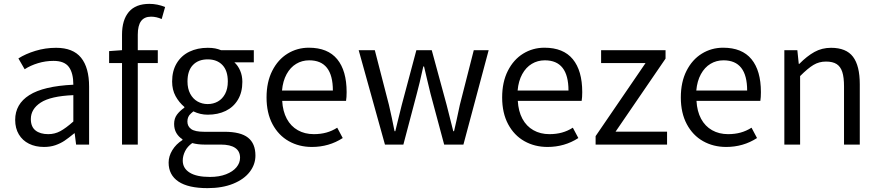

<svg xmlns="http://www.w3.org/2000/svg" viewBox="-20 -744 4520 988"><path d="M255.4 -430.7Q214.4 -430.7 175.5 -418.9Q136.7 -407.2 106.9 -387.7L74.7 -443.4Q111.3 -466.8 162.4 -482.4Q213.4 -498 268.6 -498Q356 -498 397.2 -447Q438.5 -396 438.5 -297.9V0H371.6L364.3 -58.1H362.3Q332 -33.2 311.5 -19.5Q291 -5.9 264.9 3.2Q238.8 12.2 206.1 12.2Q162.6 12.2 129.2 -4.4Q95.7 -21 76.9 -52.5Q58.1 -84 58.1 -127Q58.1 -208.5 130.9 -254.6Q203.6 -300.8 357.4 -308.1Q357.4 -367.7 334.5 -399.2Q311.5 -430.7 255.4 -430.7ZM357.4 -118.7V-254.4Q240.7 -249.5 189.7 -216.3Q138.7 -183.1 138.7 -131.3Q138.7 -91.8 162.6 -72.8Q186.5 -53.7 228.5 -53.7Q261.7 -53.7 290.3 -69.1Q318.8 -84.5 357.4 -118.7Z M757.3 -658.2Q722.7 -658.2 705.8 -635.3Q689 -612.3 689 -565.4V-485.8H792V-419.4H689V0H607.9V-419.4H541.5V-481L607.9 -485.8V-565.4Q607.9 -641.6 643.1 -682.9Q678.2 -724.1 749 -724.1Q789.6 -724.1 829.6 -708L812 -646Q784.7 -658.2 757.3 -658.2Z M918.9 -27.3Q899.4 -39.6 887.7 -59.3Q876 -79.1 876 -106.4Q876 -134.3 890.6 -154.1Q905.3 -173.8 928.7 -189.9V-193.8Q901.4 -216.8 883.5 -249.3Q865.7 -281.7 865.7 -324.7Q865.7 -379.4 889.4 -418.7Q913.1 -458 954.6 -478Q996.1 -498 1048.8 -498Q1070.8 -498 1086.9 -494.9Q1103 -491.7 1117.2 -485.8H1286.1V-423.3H1186Q1204.6 -406.7 1215.8 -380.6Q1227.1 -354.5 1227.1 -322.8Q1227.1 -269 1204.3 -231Q1181.6 -192.9 1141.4 -173.3Q1101.1 -153.8 1048.8 -153.8Q1010.3 -153.8 975.1 -170.9Q973.1 -169.4 963.1 -160.6Q953.1 -151.9 948.7 -141.6Q944.3 -131.3 944.3 -118.7Q944.3 -93.8 963.9 -79.8Q983.4 -65.9 1030.3 -65.9H1134.8Q1218.3 -65.9 1256.3 -35.6Q1294.4 -5.4 1294.4 56.6Q1294.4 102.1 1265.1 140.4Q1235.8 178.7 1179.9 201.4Q1124 224.1 1047.9 224.1Q948.7 224.1 898.2 190.2Q847.7 156.2 847.7 92.8Q847.7 60.1 866.7 28.8Q885.7 -2.4 918.9 -23.4ZM1048.8 -438.5Q1000.5 -438.5 972.7 -409.4Q944.8 -380.4 944.8 -324.7Q944.8 -288.1 958.7 -261.7Q972.7 -235.4 996.3 -221.9Q1020 -208.5 1048.8 -208.5Q1077.6 -208.5 1101.1 -221.7Q1124.5 -234.9 1138.4 -261Q1152.3 -287.1 1152.3 -324.7Q1152.3 -380.4 1124.5 -409.4Q1096.7 -438.5 1048.8 -438.5ZM1215.3 67.9Q1215.3 34.2 1190.2 17.1Q1165 0 1116.7 0H1032.2Q998 0 969.2 -7.8Q944.3 9.8 932.4 33.9Q920.4 58.1 920.4 82.5Q920.4 122.1 956.1 144.3Q991.7 166.5 1060.5 166.5Q1107.9 166.5 1143.1 152.8Q1178.2 139.2 1196.8 116.7Q1215.3 94.2 1215.3 67.9Z M1763.7 -270Q1763.7 -242.7 1760.7 -225.1H1432.1Q1435.1 -171.4 1455.8 -132.8Q1476.6 -94.2 1512.5 -74Q1548.3 -53.7 1594.7 -53.7Q1629.9 -53.7 1659.2 -61.8Q1688.5 -69.8 1715.3 -86.9L1743.7 -33.7Q1672.9 12.2 1585 12.2Q1519 12.2 1466.1 -17.6Q1413.1 -47.4 1382.3 -105Q1351.6 -162.6 1351.6 -242.7Q1351.6 -321.8 1380.9 -379.6Q1410.2 -437.5 1459.7 -468Q1509.3 -498.5 1569.3 -498.5Q1666.5 -498.5 1715.1 -439.5Q1763.7 -380.4 1763.7 -270ZM1571.3 -433.6Q1534.2 -433.6 1504.2 -415.5Q1474.1 -397.5 1454.8 -362.3Q1435.5 -327.1 1431.2 -278.3H1692.9Q1692.9 -433.6 1571.3 -433.6Z M1908.7 -485.8 1981.4 -204.1Q1996.6 -139.2 2010.3 -68.8H2014.2L2025.9 -117.2Q2040.5 -178.7 2047.4 -204.1L2122.6 -485.8H2201.7L2278.3 -204.1L2312.5 -68.8H2316.4Q2326.7 -111.3 2346.2 -204.1L2418 -485.8H2494.6L2364.7 0H2265.6L2195.3 -262.2Q2188 -290 2176.8 -338.9Q2169.9 -369.6 2162.1 -401.9H2158.2Q2138.2 -310.1 2124.5 -260.7L2055.7 0H1960.9L1825.7 -485.8Z M2976.1 -270Q2976.1 -242.7 2973.1 -225.1H2644.5Q2647.5 -171.4 2668.2 -132.8Q2689 -94.2 2724.9 -74Q2760.7 -53.7 2807.1 -53.7Q2842.3 -53.7 2871.6 -61.8Q2900.9 -69.8 2927.7 -86.9L2956.1 -33.7Q2885.3 12.2 2797.4 12.2Q2731.4 12.2 2678.5 -17.6Q2625.5 -47.4 2594.7 -105Q2564 -162.6 2564 -242.7Q2564 -321.8 2593.3 -379.6Q2622.6 -437.5 2672.1 -468Q2721.7 -498.5 2781.7 -498.5Q2878.9 -498.5 2927.5 -439.5Q2976.1 -380.4 2976.1 -270ZM2783.7 -433.6Q2746.6 -433.6 2716.6 -415.5Q2686.5 -397.5 2667.2 -362.3Q2647.9 -327.1 2643.6 -278.3H2905.3Q2905.3 -433.6 2783.7 -433.6Z M3301.8 -419.4H3073.2V-485.8H3404.8V-442.4L3147.5 -66.4H3412.6V0H3044.9V-43.5Z M3895.5 -270Q3895.5 -242.7 3892.6 -225.1H3564Q3566.9 -171.4 3587.6 -132.8Q3608.4 -94.2 3644.3 -74Q3680.2 -53.7 3726.6 -53.7Q3761.7 -53.7 3791 -61.8Q3820.3 -69.8 3847.2 -86.9L3875.5 -33.7Q3804.7 12.2 3716.8 12.2Q3650.9 12.2 3597.9 -17.6Q3544.9 -47.4 3514.2 -105Q3483.4 -162.6 3483.4 -242.7Q3483.4 -321.8 3512.7 -379.6Q3542 -437.5 3591.6 -468Q3641.1 -498.5 3701.2 -498.5Q3798.3 -498.5 3846.9 -439.5Q3895.5 -380.4 3895.5 -270ZM3703.1 -433.6Q3666 -433.6 3636 -415.5Q3606 -397.5 3586.7 -362.3Q3567.4 -327.1 3563 -278.3H3824.7Q3824.7 -433.6 3703.1 -433.6Z M4083 -485.8 4090.3 -415.5H4093.3Q4132.3 -455.1 4170.9 -476.6Q4209.5 -498 4256.3 -498Q4334.5 -498 4369.4 -451.9Q4404.3 -405.8 4404.3 -310.5V0H4323.2V-299.3Q4323.2 -346.2 4314.2 -373.8Q4305.2 -401.4 4285.2 -414.3Q4265.1 -427.2 4230.5 -427.2Q4194.8 -427.2 4166 -409.9Q4137.2 -392.6 4097.2 -352.5V0H4016.1V-485.8Z"/></svg>

Font: Varta
Style: Regular
Weight: 400
Designer: Joana Correia, Viktoriya Grabowska, Eben Sorkin
Foundry: Sorkin Type
Version: Version 1.003; ttfautohint (v1.3) -l 8 -r 24 -G 200 -x 12 -H